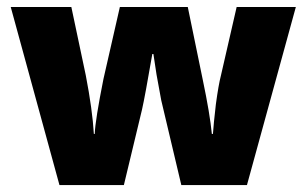

<svg xmlns="http://www.w3.org/2000/svg" viewBox="-20 -536 888 556"><path d="M695.1 0H505.1L446.9 -245.7L433.3 -320L424.2 -379.7H421.1Q399.9 -256.8 391.3 -218.9L338.7 0H152.2L11.1 -515.7H186.6L228.5 -317.5Q247.7 -217.9 251.8 -148.1H254.3Q255.8 -188.1 279.6 -307.4L327.1 -515.7H523.8L567.2 -304.9Q588 -205.8 593.5 -148.1H596.6Q598.6 -178 605.2 -234.6Q612.7 -290.2 619.8 -317.5L665.3 -515.7H836.7Z"/></svg>

Font: Khula ExtraBold
Style: Regular
Weight: 800
Designer: Erin McLaughlin, Steve Matteson
Version: Version 1.002;PS 1.0;hotconv 1.0.72;makeotf.lib2.5.5900; ttf